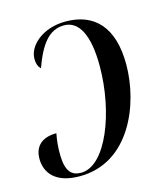

<svg xmlns="http://www.w3.org/2000/svg" viewBox="-95 -616 602 693"><g transform="rotate(-15 206.0 -269.5)"><path d="M213 -546C126 -546 70 -493 70 -445C70 -423 77 -412 84 -406C114 -489 148 -534 204 -534C258 -534 291 -478 291 -359C291 -187 220 -4 127 -4C92 -4 72 -23 70 -81C69 -112 72 -140 77 -165C15 -165 -6 -130 -6 -92C-6 -40 27 7 119 7C306 7 385 -192 385 -340C385 -480 320 -546 213 -546Z"/></g></svg>

Font: Noto Serif Display ExtraCondensed Medium
Style: Italic
Weight: 500
Width: 2
Italic angle: -12°
Designer: Monotype Design Team
Foundry: Monotype Imaging Inc.
Version: Version 2.009